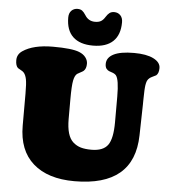

<svg xmlns="http://www.w3.org/2000/svg" viewBox="-62 -1003 961 1083"><g transform="rotate(5 418.0 -462.0)"><path d="M284.7 -894Q284.7 -918.9 298.3 -933.1Q312 -947.3 333.5 -947.3Q349.6 -947.3 359.4 -939.9Q369.1 -932.6 379.4 -916.5Q399.4 -883.3 437 -883.3Q458.5 -883.3 471.2 -891.1Q483.9 -898.9 494.6 -916.5Q503.9 -931.6 514.4 -939.5Q524.9 -947.3 540.5 -947.3Q562 -947.3 575.7 -933.1Q589.4 -918.9 589.4 -894Q589.4 -822.3 550.3 -785.4Q511.2 -748.5 437 -748.5Q362.8 -748.5 323.7 -785.4Q284.7 -822.3 284.7 -894ZM747.1 -441.9 743.2 -267.1Q737.3 22.5 399.4 22.5Q248.5 22.5 165.3 -51Q82 -124.5 82 -264.2V-445.3Q82 -503.4 77.1 -526.9Q72.3 -550.3 62 -562.5Q56.6 -569.3 43.7 -575.9Q30.8 -582.5 27.3 -585.4Q13.7 -597.7 13.7 -628.9Q13.7 -662.1 42.5 -681.6Q102.5 -722.7 213.9 -722.7Q321.8 -722.7 362.8 -706.1Q387.2 -696.3 399.9 -679.4Q412.6 -662.6 412.6 -643.6Q412.6 -615.2 397.5 -602.1Q392.1 -597.7 379.9 -591.6Q367.7 -585.4 362.8 -582Q349.1 -572.3 343 -542.2Q336.9 -512.2 336.9 -433.6V-324.2Q336.9 -276.4 346.4 -244.1Q356 -211.9 375.5 -194.3Q395 -176.8 419.7 -169.7Q444.3 -162.6 479.5 -162.6Q545.9 -162.6 572.5 -199.2Q599.1 -235.8 599.1 -329.1V-473.6Q599.1 -570.8 580.6 -593.3Q572.8 -602.5 555.2 -607.9Q537.6 -613.3 532.7 -617.7Q527.3 -623 524.9 -625.7Q522.5 -628.4 520.3 -635.3Q518.1 -642.1 518.1 -651.9Q518.1 -688 556.9 -707.8Q595.7 -727.5 671.9 -727.5Q742.7 -727.5 782.5 -707.5Q822.3 -687.5 822.3 -654.8Q822.3 -625 807.6 -612.8Q806.6 -611.8 786.6 -602.5Q766.6 -593.3 759.3 -579.1Q757.3 -575.7 755.9 -571.3Q754.4 -566.9 753.2 -561Q752 -555.2 751.2 -550Q750.5 -544.9 749.8 -536.6Q749 -528.3 748.8 -522.2Q748.5 -516.1 748.3 -504.9Q748 -493.7 747.8 -486.3Q747.6 -479 747.3 -465.1Q747.1 -451.2 747.1 -441.9Z"/></g></svg>

Font: Cooper* Black
Style: Regular
Weight: 900
Designer: Owen Earl
Foundry: indestructible type*
Version: Version 0.001